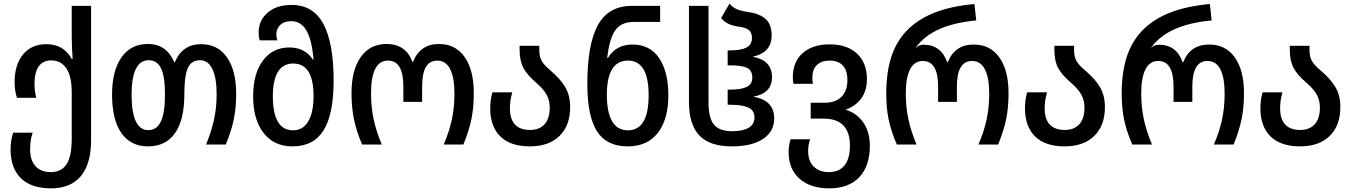

<svg xmlns="http://www.w3.org/2000/svg" viewBox="-20 -792 7408 1052"><path d="M38 27Q38 -23 52 -65H159Q145 -26 145 27Q145 86 174.5 118.5Q204 151 259 151Q317 151 345 107Q373 63 373 -31V-287Q373 -374 343.5 -417.5Q314 -461 260 -461Q215 -461 192 -428Q169 -395 169 -333Q169 -290 179 -256H73Q60 -295 60 -340Q60 -438 106.5 -494Q153 -550 235 -550Q328 -550 373 -469H378Q373 -539 373 -592V-760H479V-23Q479 106 423 173Q367 240 259 240Q151 240 94.5 184.5Q38 129 38 27Z M594 -274Q594 -404 645.5 -477.5Q697 -551 790 -551Q843 -551 878.5 -525.5Q914 -500 935 -451H938Q979 -550 1082 -550Q1173 -550 1223.5 -478Q1274 -406 1274 -277Q1274 -199 1260.5 -135.5Q1247 -72 1217 0H1109Q1138 -70 1152.5 -136Q1167 -202 1167 -275Q1167 -366 1143.5 -414Q1120 -462 1076 -462Q1028 -462 1009 -419Q990 -376 990 -275Q990 -135 939 -62.5Q888 10 791 10Q696 10 645 -63Q594 -136 594 -274ZM884 -274Q884 -372 862.5 -417Q841 -462 795 -462Q701 -462 701 -273Q701 -79 793 -79Q839 -79 861.5 -126.5Q884 -174 884 -274Z M1367 -264Q1367 -388 1420.5 -460Q1474 -532 1566 -532Q1650 -532 1695 -465H1698Q1689 -572 1659.5 -624Q1630 -676 1576 -676Q1537 -676 1515.5 -655.5Q1494 -635 1494 -601Q1494 -591 1500 -571H1403Q1397 -589 1397 -612Q1397 -680 1446 -722.5Q1495 -765 1578 -765Q1696 -765 1752 -660.5Q1808 -556 1808 -351Q1808 -166 1753 -78Q1698 10 1583 10Q1481 10 1424 -63.5Q1367 -137 1367 -264ZM1698 -266Q1698 -444 1586 -444Q1531 -444 1503 -398.5Q1475 -353 1475 -265Q1475 -78 1586 -78Q1640 -78 1669 -127Q1698 -176 1698 -266Z M1906 -282Q1906 -408 1956.5 -479.5Q2007 -551 2098 -551Q2203 -551 2240 -453H2243Q2282 -551 2385 -551Q2476 -551 2526 -479.5Q2576 -408 2576 -282Q2576 -203 2563 -139.5Q2550 -76 2519 0H2411Q2441 -69 2455.5 -135.5Q2470 -202 2470 -279Q2470 -368 2446 -414Q2422 -460 2376 -460Q2334 -460 2313.5 -425Q2293 -390 2293 -318V-234H2190V-318Q2190 -460 2106 -460Q2013 -460 2013 -280Q2013 -204 2027.5 -137.5Q2042 -71 2072 0H1964Q1933 -73 1919.5 -137.5Q1906 -202 1906 -282Z M2666 -198Q2666 -246 2678 -286H2787Q2774 -244 2774 -198Q2774 -140 2801.5 -110Q2829 -80 2884 -80Q2935 -80 2963.5 -111Q2992 -142 2992 -203Q2992 -242 2975 -273Q2958 -304 2921 -336Q2868 -381 2847.5 -420Q2827 -459 2827 -520V-541H2935V-518Q2935 -481 2948.5 -457.5Q2962 -434 2997 -405Q3052 -358 3078 -313Q3104 -268 3104 -205Q3104 -104 3045.5 -47Q2987 10 2883 10Q2777 10 2721.5 -44.5Q2666 -99 2666 -198Z M3198 -332Q3198 -549 3256 -654.5Q3314 -760 3443 -760H3597V-672H3455Q3383 -672 3351 -626Q3319 -580 3307 -475H3311Q3356 -548 3445 -548Q3541 -548 3591.5 -473.5Q3642 -399 3642 -270Q3642 -138 3584.5 -64Q3527 10 3419 10Q3303 10 3250.5 -73.5Q3198 -157 3198 -332ZM3534 -270Q3534 -460 3421 -460Q3305 -460 3305 -273Q3305 -177 3334 -127.5Q3363 -78 3420 -78Q3534 -78 3534 -270Z M3755 -233V-760H3862V-232Q3862 -145 3892 -109Q3922 -73 3993 -73Q4050 -73 4082 -92Q4114 -111 4114 -148Q4114 -188 4079.5 -203Q4045 -218 3982 -218H3967V-301H3981Q4042 -301 4072 -316Q4102 -331 4102 -367Q4102 -407 4072.5 -420.5Q4043 -434 3981 -434H3967V-516H3981Q4041 -516 4070.5 -532Q4100 -548 4100 -584Q4100 -613 4084 -626.5Q4068 -640 4034 -645Q3996 -650 3972.5 -661Q3949 -672 3931 -693L3977 -772Q3993 -752 4016.5 -742Q4040 -732 4075 -727Q4141 -718 4174.5 -688.5Q4208 -659 4208 -598Q4208 -551 4182.5 -522Q4157 -493 4104 -481Q4210 -462 4210 -369Q4210 -280 4106 -262Q4162 -254 4192 -224Q4222 -194 4222 -143Q4222 -71 4160.5 -30.5Q4099 10 3991 10Q3868 10 3811.5 -50Q3755 -110 3755 -233Z M4301 42Q4301 4 4312 -29H4419Q4408 0 4408 36Q4408 91 4438.5 121Q4469 151 4522 151Q4578 151 4607.5 114Q4637 77 4637 6Q4637 -67 4601 -104.5Q4565 -142 4494 -142H4422V-229H4496Q4558 -229 4590.5 -261.5Q4623 -294 4623 -353Q4623 -407 4597.5 -433.5Q4572 -460 4526 -460Q4481 -460 4456 -436Q4431 -412 4431 -367Q4431 -347 4434 -333H4328Q4324 -346 4324 -369Q4324 -453 4378 -501Q4432 -549 4527 -549Q4621 -549 4675.5 -498.5Q4730 -448 4730 -359Q4730 -296 4699.5 -253.5Q4669 -211 4613 -191Q4675 -172 4710.5 -120.5Q4746 -69 4746 7Q4746 118 4688 179Q4630 240 4523 240Q4420 240 4360.5 187Q4301 134 4301 42Z M4836 -279Q4836 -397 4864.5 -483Q4893 -569 4954 -630Q5014 -689 5102.5 -723.5Q5191 -758 5319 -770L5329 -680Q5089 -658 4999 -533V-530Q5014 -547 5040 -547Q5136 -547 5170 -451H5173Q5211 -548 5315 -548Q5406 -548 5456 -477Q5506 -406 5506 -282Q5506 -203 5493 -139.5Q5480 -76 5449 0H5341Q5371 -69 5385.5 -135.5Q5400 -202 5400 -279Q5400 -366 5376.5 -412Q5353 -458 5306 -458Q5223 -458 5223 -318V-234H5120V-318Q5120 -458 5036 -458Q4990 -458 4966.5 -412.5Q4943 -367 4943 -280Q4943 -204 4957.5 -137.5Q4972 -71 5002 0H4894Q4862 -74 4849 -137Q4836 -200 4836 -279Z M5596 -198Q5596 -246 5608 -286H5717Q5704 -244 5704 -198Q5704 -140 5731.5 -110Q5759 -80 5814 -80Q5865 -80 5893.5 -111Q5922 -142 5922 -203Q5922 -242 5905 -273Q5888 -304 5851 -336Q5798 -381 5777.5 -420Q5757 -459 5757 -520V-541H5865V-518Q5865 -481 5878.5 -457.5Q5892 -434 5927 -405Q5982 -358 6008 -313Q6034 -268 6034 -205Q6034 -104 5975.5 -47Q5917 10 5813 10Q5707 10 5651.5 -44.5Q5596 -99 5596 -198Z M6126 -279Q6126 -397 6154.5 -483Q6183 -569 6244 -630Q6304 -689 6392.5 -723.5Q6481 -758 6609 -770L6619 -680Q6379 -658 6289 -533V-530Q6304 -547 6330 -547Q6426 -547 6460 -451H6463Q6501 -548 6605 -548Q6696 -548 6746 -477Q6796 -406 6796 -282Q6796 -203 6783 -139.5Q6770 -76 6739 0H6631Q6661 -69 6675.5 -135.5Q6690 -202 6690 -279Q6690 -366 6666.5 -412Q6643 -458 6596 -458Q6513 -458 6513 -318V-234H6410V-318Q6410 -458 6326 -458Q6280 -458 6256.5 -412.5Q6233 -367 6233 -280Q6233 -204 6247.5 -137.5Q6262 -71 6292 0H6184Q6152 -74 6139 -137Q6126 -200 6126 -279Z M6886 -198Q6886 -246 6898 -286H7007Q6994 -244 6994 -198Q6994 -140 7021.5 -110Q7049 -80 7104 -80Q7155 -80 7183.5 -111Q7212 -142 7212 -203Q7212 -242 7195 -273Q7178 -304 7141 -336Q7088 -381 7067.5 -420Q7047 -459 7047 -520V-541H7155V-518Q7155 -481 7168.5 -457.5Q7182 -434 7217 -405Q7272 -358 7298 -313Q7324 -268 7324 -205Q7324 -104 7265.5 -47Q7207 10 7103 10Q6997 10 6941.5 -44.5Q6886 -99 6886 -198Z"/></svg>

Font: Noto Sans Georgian Medium Narrow
Style: Regular
Weight: 500
Width: 4
Designer: Monotype Design team
Foundry: Monotype Imaging Inc.
Version: Version 1.000